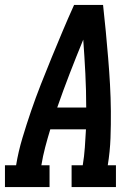

<svg xmlns="http://www.w3.org/2000/svg" viewBox="-42 -755 562 775"><path d="M-22 0V-88H23Q32 -143 48.5 -198Q65 -253 83.5 -307Q102 -361 123 -414.5Q144 -468 166 -521.5Q188 -575 210.5 -628.5Q233 -682 257 -735H374Q380 -682 385 -628.5Q390 -575 394.5 -521.5Q399 -468 402 -414.5Q405 -361 405.5 -306.5Q406 -252 404 -197.5Q402 -143 393 -88H426V0H247V-88H292Q298 -124 300.5 -160.5Q303 -197 305 -233H161Q150 -197 140.5 -161Q131 -125 125 -88H158V0ZM306 -321Q306 -390 302.5 -458.5Q299 -527 294 -595Q266 -527 239.5 -458.5Q213 -390 189 -321Z"/></svg>

Font: Iosevka Curly Slab SmBdObl
Style: Regular
Weight: 600
Italic angle: -9°
Monospace: yes
Designer: Belleve Invis
Foundry: Belleve Invis
Version: Version 11.0.0; ttfautohint (v1.8.3)